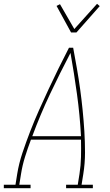

<svg xmlns="http://www.w3.org/2000/svg" viewBox="-57 -985 577 1005"><path d="M-37 0V-18H24L33 -74Q42 -130 61 -186.5Q80 -243 101.5 -298.5Q123 -354 147.5 -409Q172 -464 197.5 -518.5Q223 -573 249.5 -627Q276 -681 304 -735H326Q336 -681 345.5 -627Q355 -573 362.5 -518.5Q370 -464 375.5 -409Q381 -354 384.5 -298.5Q388 -243 388 -186.5Q388 -130 379 -74L370 -18H429V0H289V-18H350L359 -74Q366 -119 367 -164Q368 -209 367 -254H105Q88 -209 74 -164Q60 -119 53 -74L44 -18H103V0ZM112 -272H367Q361 -383 346 -492Q331 -601 312 -708Q256 -601 204.5 -492Q153 -383 112 -272ZM315 -815 239 -954 257 -963 332 -833 451 -965 465 -953 343 -815Z"/></svg>

Font: Iosevka Curly Slab Thin
Style: Italic
Weight: 100
Italic angle: -9°
Monospace: yes
Designer: Belleve Invis
Foundry: Belleve Invis
Version: Version 22.1.2; ttfautohint (v1.8.4)